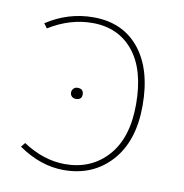

<svg xmlns="http://www.w3.org/2000/svg" viewBox="-66 -592 636 665"><g transform="rotate(10 252.0 -259.5)"><path d="M211 -529Q314 -529 372.5 -457Q431 -385 431 -257Q431 -132 367 -61Q303 10 200 10Q119 10 41 -44L53 -59Q126 -11 201 -11Q293 -11 350.5 -75Q408 -139 408 -257Q408 -379 355 -444Q302 -509 211 -509Q132 -509 58 -463L46 -479Q122 -529 211 -529ZM199 -279Q220 -279 220 -259Q220 -240 199 -240Q190 -240 184.5 -245.5Q179 -251 179 -259Q179 -267 184.5 -273Q190 -279 199 -279Z"/></g></svg>

Font: FiraGO Thin
Style: Regular
Weight: 100
Designer: bBox Type
Foundry: bBox Type GmbH
Version: Version 1.001;PS 001.001;hotconv 1.0.88;makeotf.lib2.5.64775